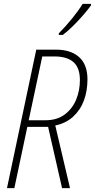

<svg xmlns="http://www.w3.org/2000/svg" viewBox="-20 -970 489 990"><path d="M16 0 167 -714H269Q345 -714 388 -675.5Q431 -637 431 -561Q431 -501 412.5 -451.5Q394 -402 356.5 -368Q319 -334 265 -323L341 0H300L228 -316H121L54 0ZM215 -350Q274 -350 313.5 -379.5Q353 -409 372.5 -456Q392 -503 392 -557Q392 -620 359 -649.5Q326 -679 260 -679H198L128 -350ZM283 -798Q318 -833 352.5 -875.5Q387 -918 406 -950H449V-942Q434 -921 409 -892Q384 -863 356 -835.5Q328 -808 304 -790H283Z"/></svg>

Font: Noto Sans Condensed ExtraLight
Style: Italic
Weight: 200
Width: 3
Italic angle: -12°
Designer: Monotype Design Team
Foundry: Monotype Imaging Inc.
Version: Version 2.013; ttfautohint (v1.8.4.7-5d5b)